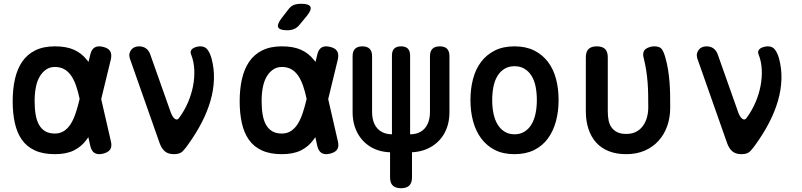

<svg xmlns="http://www.w3.org/2000/svg" viewBox="-20 -805 4240 1015"><path d="M566 -59Q573 -31 562.5 -15Q552 1 524 7.5Q496 14 479.5 3.5Q463 -7 457 -35L447 -80L437 -66Q411 -30 371 -10Q331 10 270 10Q207 10 164 -10Q121 -30 95.5 -66.5Q70 -103 58.5 -154.5Q47 -206 47 -270Q47 -334 59 -387Q71 -440 97 -478.5Q123 -517 166 -538.5Q209 -560 270 -560Q331 -560 371 -542Q411 -524 437 -491Q443 -485 448 -478L457 -515Q463 -543 479.5 -553.5Q496 -564 524 -557.5Q552 -551 562 -535Q572 -519 566 -491L515 -281ZM401 -282Q393 -321 382 -352Q371 -384 355.5 -406Q340 -428 319 -439.5Q298 -451 270 -451Q244 -451 224 -437.5Q204 -424 190 -400.5Q176 -377 169.5 -343.5Q163 -310 163 -270Q163 -231 168.5 -199Q174 -167 186.5 -145Q199 -123 219.5 -111Q240 -99 270 -99Q298 -99 319 -113Q340 -127 355 -151.5Q370 -176 381 -210Q392 -243 401 -282Z M824 -48 666 -497Q662 -511 664.5 -522Q667 -533 674 -542Q681 -551 691.5 -555.5Q702 -560 715 -560Q737 -560 752 -549Q767 -538 774 -518L883 -210Q893 -184 905.5 -176Q918 -168 927 -182Q955 -220 973.5 -263Q992 -306 1000.5 -350Q1009 -394 1007 -437Q1005 -480 990 -518Q986 -528 989 -536Q992 -544 999.5 -549Q1007 -554 1018 -557Q1029 -560 1039 -560Q1064 -560 1077 -542.5Q1090 -525 1098 -497Q1113 -442 1111 -385Q1109 -328 1092.5 -271.5Q1076 -215 1047 -158.5Q1018 -102 978 -46Q961 -21 946 -5.5Q931 10 900 10Q869 10 851.5 -5Q834 -20 824 -48Z M1565 -676Q1552 -659 1535.5 -652Q1519 -645 1499 -645Q1459 -645 1451 -660Q1443 -675 1468 -708L1502 -752Q1516 -772 1532.5 -778.5Q1549 -785 1572 -785Q1614 -785 1621 -769Q1628 -753 1603 -722ZM1766 -59Q1773 -31 1762.5 -15Q1752 1 1724 7.5Q1696 14 1679.5 3.5Q1663 -7 1657 -35L1647 -80L1637 -66Q1611 -30 1571 -10Q1531 10 1470 10Q1407 10 1364 -10Q1321 -30 1295.5 -66.5Q1270 -103 1258.5 -154.5Q1247 -206 1247 -270Q1247 -334 1259 -387Q1271 -440 1297 -478.5Q1323 -517 1366 -538.5Q1409 -560 1470 -560Q1531 -560 1571 -542Q1611 -524 1637 -491Q1643 -485 1648 -478L1657 -515Q1663 -543 1679.5 -553.5Q1696 -564 1724 -557.5Q1752 -551 1762 -535Q1772 -519 1766 -491L1715 -281ZM1601 -282Q1593 -321 1582 -352Q1571 -384 1555.5 -406Q1540 -428 1519 -439.5Q1498 -451 1470 -451Q1444 -451 1424 -437.5Q1404 -424 1390 -400.5Q1376 -377 1369.5 -343.5Q1363 -310 1363 -270Q1363 -231 1368.5 -199Q1374 -167 1386.5 -145Q1399 -123 1419.5 -111Q1440 -99 1470 -99Q1498 -99 1519 -113Q1540 -127 1555 -151.5Q1570 -176 1581 -210Q1592 -243 1601 -282Z M2100 190Q2071 190 2056.5 176Q2042 162 2042 132V0Q1983 -2 1938.5 -29Q1894 -56 1869 -103.5Q1844 -151 1844 -213V-508Q1844 -534 1857 -547Q1870 -560 1896 -560Q1921 -560 1934 -547Q1947 -534 1947 -508V-213Q1947 -176 1959.5 -149.5Q1972 -123 1996 -109Q2020 -95 2052 -95V-512Q2052 -536 2064 -548Q2076 -560 2100 -560Q2124 -560 2136 -548Q2148 -536 2148 -512V-95Q2181 -95 2204.5 -109Q2228 -123 2240.5 -149.5Q2253 -176 2253 -213V-508Q2253 -534 2266 -547Q2279 -560 2305 -560Q2331 -560 2343.5 -547Q2356 -534 2356 -508V-213Q2356 -151 2331.5 -104.5Q2307 -58 2262 -30.5Q2217 -3 2158 0V132Q2158 162 2143.5 176Q2129 190 2100 190Z M2700 10Q2640 10 2596.5 -12Q2553 -34 2524 -73Q2495 -112 2481 -164Q2467 -216 2467 -276Q2467 -335 2480.5 -387Q2494 -439 2523 -477.5Q2552 -516 2596 -538Q2640 -560 2700 -560Q2760 -560 2804 -538Q2848 -516 2877 -477.5Q2906 -439 2919.5 -387.5Q2933 -336 2933 -276Q2933 -216 2919 -164Q2905 -112 2876.5 -73Q2848 -34 2804 -12Q2760 10 2700 10ZM2700 -95Q2730 -95 2752.5 -109Q2775 -123 2789.5 -147Q2804 -171 2811 -204Q2818 -237 2818 -276Q2818 -314 2811.5 -347Q2805 -380 2790.5 -403.5Q2776 -427 2753.5 -441Q2731 -455 2700 -455Q2669 -455 2646.5 -441Q2624 -427 2609.5 -403Q2595 -379 2588.5 -346Q2582 -313 2582 -275Q2582 -237 2589 -204Q2596 -171 2610.5 -147Q2625 -123 2647.5 -109Q2670 -95 2700 -95Z M3077 -502Q3077 -532 3091.5 -546Q3106 -560 3135 -560Q3164 -560 3178.5 -546Q3193 -532 3193 -502V-216Q3193 -190 3197.5 -168Q3202 -146 3213.5 -130.5Q3225 -115 3243.5 -106Q3262 -97 3290 -97Q3322 -97 3344 -109Q3366 -121 3380 -141Q3394 -161 3400.5 -186Q3407 -211 3407 -236Q3407 -273 3406.5 -305.5Q3406 -338 3403.5 -370Q3401 -402 3396 -434Q3391 -466 3382 -502Q3381 -506 3380.5 -509.5Q3380 -513 3380 -516Q3380 -540 3399.5 -550Q3419 -560 3439 -560Q3469 -560 3479.5 -544Q3490 -528 3497 -502Q3507 -467 3512 -434.5Q3517 -402 3519.5 -370Q3522 -338 3522.5 -305Q3523 -272 3523 -236Q3523 -184 3507.5 -139.5Q3492 -95 3462 -61.5Q3432 -28 3389 -9Q3346 10 3290 10Q3238 10 3198 -6Q3158 -22 3131.5 -51.5Q3105 -81 3091 -123Q3077 -165 3077 -216Z M3824 -48 3666 -497Q3662 -511 3664.5 -522Q3667 -533 3674 -542Q3681 -551 3691.5 -555.5Q3702 -560 3715 -560Q3737 -560 3752 -549Q3767 -538 3774 -518L3883 -210Q3893 -184 3905.5 -176Q3918 -168 3927 -182Q3955 -220 3973.5 -263Q3992 -306 4000.5 -350Q4009 -394 4007 -437Q4005 -480 3990 -518Q3986 -528 3989 -536Q3992 -544 3999.5 -549Q4007 -554 4018 -557Q4029 -560 4039 -560Q4064 -560 4077 -542.5Q4090 -525 4098 -497Q4113 -442 4111 -385Q4109 -328 4092.5 -271.5Q4076 -215 4047 -158.5Q4018 -102 3978 -46Q3961 -21 3946 -5.5Q3931 10 3900 10Q3869 10 3851.5 -5Q3834 -20 3824 -48Z"/></svg>

Font: Maple Mono SemiBold
Style: Regular
Weight: 600
Monospace: yes
Designer: subframe7536
Version: Version 7.000